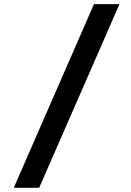

<svg xmlns="http://www.w3.org/2000/svg" viewBox="-20 -806 626 919"><path d="M45.9 92.8 429.7 -786.1H551.8L167.5 92.8Z"/></svg>

Font: CaskaydiaCove NFP SemiBold
Style: Regular
Weight: 600
Designer: Aaron Bell
Foundry: Saja Typeworks
Version: Version 2111.001; VTT 6.35;Nerd Fonts 3.1.1